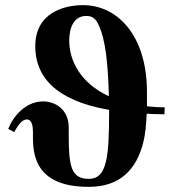

<svg xmlns="http://www.w3.org/2000/svg" viewBox="-20 -712 687 746"><path d="M620 -295C595 -295 572 -297 551 -299V-355C551 -573 437 -692 303 -692C226 -692 117 -661 117 -532C117 -419 190 -322 404 -285V-280C404 -99 395 -17 325 -17C255 -17 247 -69 247 -190V-217C247 -290 191 -318 148 -318C78 -318 30 -258 12 -211L35 -199C49 -223 65 -248 84 -248C104 -248 108 -222 108 -200V-172C108 -36 191 14 325 14C443 14 510 -50 537 -160C545 -191 548 -229 550 -270C572 -269 595 -268 619 -268ZM249 -554C249 -603 266 -650 315 -650C338 -650 352 -642 366 -609C388 -559 400 -472 403 -338C291 -390 249 -478 249 -554Z"/></svg>

Font: STIXGeneral
Style: Bold
Weight: 700
Designer: MicroPress Inc., with final additions and corrections provided by Coen Hoffman, Elsevier (retired)
Version: Version 1.1.0